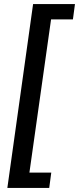

<svg xmlns="http://www.w3.org/2000/svg" viewBox="-20 -820 387 940"><path d="M347 -800 337 -725H230L124 25H231L221 100H16L142 -800Z"/></svg>

Font: Pathway Extreme Condensed Medium
Style: Italic
Weight: 500
Width: 3
Italic angle: -8°
Version: Version 1.001;gftools[0.9.26]